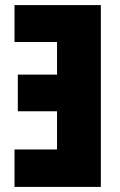

<svg xmlns="http://www.w3.org/2000/svg" viewBox="-20 -734 472 754"><path d="M37 -714V-569H204V-441H50V-297H204V-147H37V0H376V-714Z"/></svg>

Font: Noto Sans Display Condensed Black
Style: Regular
Weight: 900
Width: 3
Designer: Monotype Design team
Foundry: Monotype Imaging Inc.
Version: 1.000